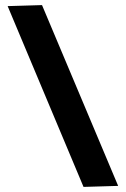

<svg xmlns="http://www.w3.org/2000/svg" viewBox="-20 -730 494 754"><path d="M444 0 145 -710 10 -706 308 4Z"/></svg>

Font: Catamaran Thin
Style: Bold
Weight: 700
Version: Version 2.000